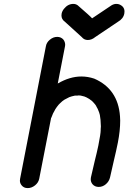

<svg xmlns="http://www.w3.org/2000/svg" viewBox="-20 -951 658 984"><path d="M122 13Q102 13 91 -1Q82 -12 82 -25Q82 -30 83 -35L215 -713Q218 -733 235.5 -747.5Q253 -762 273 -762Q293 -762 305 -748Q314 -736 314 -721Q314 -717 313 -713L276 -523Q338 -559 397 -559Q430 -559 463 -548Q585 -495 595 -355Q596 -344 596 -333Q596 -281 584 -220Q575 -175 564 -130Q553 -85 544 -42Q539 -21 522.5 -7Q506 7 486 7Q466 7 454 -7Q445 -18 445 -33Q445 -38 446 -42L466 -128Q476 -167 484 -205Q496 -266 496 -283V-289L497 -303Q496 -342 492 -360V-361L488 -375Q480 -397 475 -403Q473 -412 451 -434L448 -436Q439 -444 423 -452Q414 -457 398 -460Q397 -460 394.5 -461Q392 -462 384 -462L376 -461H364Q345 -457 335 -453L310 -440Q300 -434 287 -421L281 -415Q271 -403 264 -392Q263 -392 263 -391V-390Q250 -369 244 -350Q244 -348 242 -347L181 -35Q177 -15 159.5 -1Q142 13 122 13ZM430 -746Q411 -746 399 -761L312 -840Q295 -852 295 -872Q295 -877 296 -882Q299 -895 308 -906Q328 -931 356 -931Q368 -931 378 -924Q444 -867 452 -857Q453 -858 552 -924Q564 -931 576 -931Q583 -931 590 -929Q618 -918 618 -892Q618 -887 617 -881Q612 -855 584 -839L468 -761Q450 -746 430 -746Z"/></svg>

Font: Bad Comic
Style: Italic
Weight: 400
Italic angle: -11°
Designer: GGBotNet
Foundry: GGBotNet
Version: 0.95